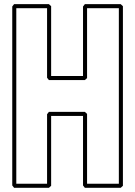

<svg xmlns="http://www.w3.org/2000/svg" viewBox="-20 -896 652 926"><path d="M47.9 -876H215.8Q218.8 -873.5 221.4 -871.1Q224.1 -868.7 226.6 -866.2V-529.3H380.4V-864.7Q382.8 -867.2 384.8 -870.1Q386.7 -873 389.2 -876H562Q564.9 -873.5 567.6 -871.1Q570.3 -868.7 572.8 -866.2V0Q570.3 2.4 567.6 4.9Q564.9 7.3 562 9.8H389.2Q386.7 6.8 384.8 3.9Q382.8 1 380.4 -1.5V-336.9H226.6V0Q224.1 2.4 221.4 4.9Q218.8 7.3 215.8 9.8H47.9Q45.4 6.8 43.5 3.9Q41.5 1 39.1 -1.5V-864.7ZM58.6 -856.4V-9.8H207V-345.2Q209.5 -347.7 211.4 -350.6Q213.4 -353.5 215.8 -356.4H389.2Q392.1 -354 394.8 -351.6Q397.5 -349.1 399.9 -346.7V-9.8H553.2V-856.4H399.9V-519.5Q397.5 -517.1 394.8 -514.6Q392.1 -512.2 389.2 -509.8H215.8Q213.4 -512.7 211.4 -515.6Q209.5 -518.6 207 -521V-856.4Z"/></svg>

Font: Preussische VI 9 Linie
Style: Regular
Weight: 400
Designer: Peter Wiegel
Foundry: Peter Wiegel
Version: Version 1.000 2009 initial release